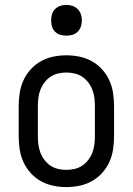

<svg xmlns="http://www.w3.org/2000/svg" viewBox="-20 -753 540 781"><path d="M250 8Q223 8 196.5 2.5Q170 -3 146.5 -16Q123 -29 104.5 -49.5Q86 -70 75 -94.5Q64 -119 60 -146Q56 -173 56 -200V-320Q56 -347 60 -374Q64 -401 75 -425.5Q86 -450 104.5 -470.5Q123 -491 146.5 -504Q170 -517 196.5 -522.5Q223 -528 250 -528Q277 -528 303.5 -522.5Q330 -517 353.5 -504Q377 -491 395.5 -470.5Q414 -450 425 -425.5Q436 -401 440 -374Q444 -347 444 -320V-200Q444 -173 440 -146Q436 -119 425 -94.5Q414 -70 395.5 -49.5Q377 -29 353.5 -16Q330 -3 303.5 2.5Q277 8 250 8ZM250 -62Q267 -62 284 -66Q301 -70 315 -79.5Q329 -89 339.5 -103Q350 -117 356 -133Q362 -149 364 -166Q366 -183 366 -200V-320Q366 -337 364 -354Q362 -371 356 -387Q350 -403 339.5 -417Q329 -431 315 -440.5Q301 -450 284 -454Q267 -458 250 -458Q233 -458 216 -454Q199 -450 185 -440.5Q171 -431 160.5 -417Q150 -403 144 -387Q138 -371 136 -354Q134 -337 134 -320V-200Q134 -183 136 -166Q138 -149 144 -133Q150 -117 160.5 -103Q171 -89 185 -79.5Q199 -70 216 -66Q233 -62 250 -62ZM250 -608Q237 -608 225 -611.5Q213 -615 204 -624Q195 -633 191.5 -645Q188 -657 188 -670Q188 -683 191.5 -695Q195 -707 204 -716Q213 -725 225 -729Q237 -733 250 -733Q263 -733 275 -729Q287 -725 296 -716Q305 -707 309 -695Q313 -683 313 -670Q313 -657 309 -645Q305 -633 296 -624Q287 -615 275 -611.5Q263 -608 250 -608Z"/></svg>

Font: HulyMono
Style: Regular
Weight: 400
Monospace: yes
Designer: Belleve Invis
Foundry: Belleve Invis
Version: Version 33.2.5; ttfautohint (v1.8.4)